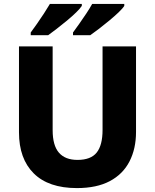

<svg xmlns="http://www.w3.org/2000/svg" viewBox="-20 -951 792 981"><path d="M675 -277Q675 -191 641.5 -126Q608 -61 541 -25.5Q474 10 373 10Q228 10 152.5 -65Q77 -140 77 -275V-714H249V-286Q249 -208 281 -171Q313 -134 376 -134Q444 -134 474 -171.5Q504 -209 504 -287V-714H675ZM615 -921Q607 -908 586 -888Q565 -868 538.5 -846Q512 -824 486 -804Q460 -784 441 -771H353V-785Q367 -804 385 -829.5Q403 -855 421 -882Q439 -909 451 -931H615ZM398 -921Q390 -908 369.5 -888Q349 -868 322.5 -846Q296 -824 270 -804Q244 -784 226 -771H137V-785Q151 -804 169 -829.5Q187 -855 204.5 -882Q222 -909 235 -931H398Z"/></svg>

Font: Noto Sans Canadian Aboriginal ExtraBold
Style: Regular
Weight: 800
Designer: Monotype Design Team, Typotheque's Kevin King
Foundry: Monotype Imaging Inc.
Version: Version 2.004; ttfautohint (v1.8.4.7-5d5b)